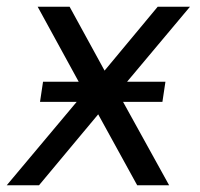

<svg xmlns="http://www.w3.org/2000/svg" viewBox="-24 -551 594 571"><path d="M95 -248H204L-4 0H92L268 -211L384 0H479L342 -248H459L468 -308H354L541 -531H445L287 -341L183 -531H88L210 -308H104Z"/></svg>

Font: Cheyenne Sans
Style: Italic
Weight: 400
Italic angle: -8.13011°
Designer: The Public Sans project authors (U.S. Web Design System), Libre Franklin designed by Pablo Impallari and Rodrigo Fuenzal
Foundry: The Cheyenne Sans Project Authors
Version: Version 2.007